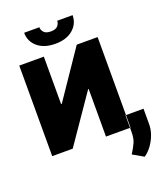

<svg xmlns="http://www.w3.org/2000/svg" viewBox="-205 -1076 1226 1449"><g transform="rotate(-20 408.5 -352.0)"><path d="M46.9 -727.3V0H211.6L474.4 -382.1H478.7V0H676.1V-727.3H508.5L250 -346.6H244.3V-727.3ZM431.8 -947.4H555.4Q555 -878.2 502.5 -833.3Q449.9 -788.4 360.8 -788.4Q271 -788.4 218.4 -833.3Q165.8 -878.2 166.2 -947.4H288.4Q288 -925.1 304.5 -906.4Q321 -887.8 360.8 -887.8Q398.8 -887.8 415.1 -905.9Q431.5 -924 431.8 -947.4ZM816.8 -100.9V17Q817.8 61.1 802.6 104.4Q787.3 147.7 761 183.9Q734.7 220.2 701.7 242.9L615.1 193.2Q617.9 188.2 621.1 183.1Q624.3 177.9 627.5 172.9Q642.8 148.1 657.5 116.1Q672.2 84.2 671.9 31.2V-100.9Z"/></g></svg>

Font: Inter UI Black
Style: Regular
Weight: 900
Designer: Rasmus Andersson
Foundry: rsms
Version: 3.2;8d6f07862